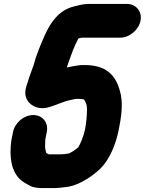

<svg xmlns="http://www.w3.org/2000/svg" viewBox="-20 -784 741 983"><path d="M629.5 -764H435.5C404.4 -764 376.5 -755.2 355.4 -750.2C280.8 -730.5 238.7 -668.8 210.9 -607.1C190.6 -561.8 166 -504.1 152 -450.4C143.9 -426.1 132 -398.3 123.6 -368.3C117.8 -349.9 104.8 -320.9 111.3 -292.2C121.3 -248.6 172.4 -216.3 234 -236.3C270.7 -246.8 305.5 -265 339.1 -271.5C357 -274.9 363 -278 378.5 -278C391 -278 403.7 -276.4 409.7 -274.8C420 -261.4 426.2 -245 425.4 -220.8C424.7 -189.1 422.3 -156.9 415.4 -122C409 -90.2 393.3 -50.2 380.5 -29.5C377.6 -27.3 374.7 -25.1 368.7 -20.1C355.6 -10.1 349 -6.5 334.1 1.4C322.9 3.6 306.5 6 292.8 6H229.9C227.9 5 224.7 3.4 219 0.9C218.7 0.5 218.1 -0.1 216.2 -2.6C214.7 -8.3 213.7 -13.1 211.9 -21.4L210.8 -33.8C210.7 -36.5 211.4 -64.9 212 -70.3L219.6 -108C229.1 -155.8 198.4 -195 150.4 -195C102.4 -195 56.1 -155.8 46.6 -108L38.4 -67C38.3 -66.6 38.2 -65.8 38.1 -65.2C28 13.4 35 79.8 74.8 126.4C94 147.4 115.2 156.7 134.4 167.4C152.9 177.6 179.1 179 202.3 179H260.3C276.9 179 293.1 176.5 306.4 174.9C342 172.5 371.6 161.8 398.7 147.3L423.9 133.1C443.5 122 478.2 95.1 495.6 77.5C541.9 30.8 572.9 -44.5 588.2 -121C601 -185.3 609.3 -245.5 598.7 -298.4C580.8 -383.1 539 -450.6 414.7 -451C400.9 -451.6 384.1 -450.5 369.3 -447.5C355 -444.7 340.5 -442.7 321.8 -438.5C324 -445.7 326.3 -452.7 329.8 -461.7C345.4 -505.4 361.6 -551.6 380.2 -584.5C380.6 -585.2 381.1 -586.2 381.5 -587C389.7 -589.5 394.9 -591 401 -591H595C642 -591 689.7 -629.8 699.3 -677.5C708.8 -725.2 676.6 -764 629.5 -764Z"/></svg>

Font: Smoothie
Style: BdIt
Weight: 700
Foundry: Cannot Into Space Fonts
Version: Version 0.8